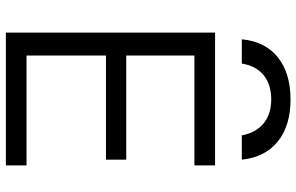

<svg xmlns="http://www.w3.org/2000/svg" viewBox="-202 -832 1033 670"><g transform="rotate(90 315.0 -496.5)"><path d="M326.7 -993.3Q418.3 -993.3 473.2 -949Q528 -904.7 536.7 -823.3H451.9Q442.6 -872.6 410.1 -899.3Q377.6 -926 326.7 -926Q274.4 -926 241.7 -899.3Q209 -872.6 201.4 -823.3H116.6Q124.3 -904.7 179.5 -949Q234.7 -993.3 326.7 -993.3ZM93.3 0V-730H556.7V-657.9H173.4V-420H536.7V-349.3H173.4V-72.1H556.7V0Z"/></g></svg>

Font: M PLUS 2 Thin
Style: Regular
Weight: 100
Designer: Coji Morishita
Foundry: UNDERFOREST DESIGN
Version: Version 1.001